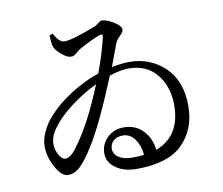

<svg xmlns="http://www.w3.org/2000/svg" viewBox="-85 -870 1170 1007"><g transform="rotate(-10 500.0 -366.5)"><path d="M551.8 -29.3Q589.8 -29.3 614.3 -33.2Q610.4 -82 585.4 -117.2Q560.5 -152.3 521.5 -152.3Q490.2 -152.3 471.7 -135.3Q453.1 -118.2 453.1 -92.8Q453.1 -64.5 480 -46.9Q506.8 -29.3 551.8 -29.3ZM267.6 -132.8Q349.6 -240.2 430.7 -441.4Q355.5 -405.3 288.1 -353.5Q220.7 -301.8 185.5 -251Q153.3 -208 156.2 -163.1Q158.2 -135.7 172.9 -110.4Q187.5 -85 205.1 -85Q234.4 -85 267.6 -132.8ZM235.4 -736.3 252.9 -742.2Q279.3 -691.4 306.6 -691.4Q348.6 -691.4 476.6 -741.2Q484.4 -744.1 497.1 -754.9Q509.8 -765.6 517.6 -765.6Q542 -765.6 579.6 -742.7Q617.2 -719.7 617.2 -699.2Q617.2 -687.5 598.1 -669.4Q579.1 -651.4 571.3 -630.9Q565.4 -614.3 528.3 -515.6Q585.9 -526.4 621.1 -526.4Q733.4 -526.4 810.5 -452.6Q887.7 -378.9 887.7 -246.1Q887.7 -122.1 810.1 -44.4Q732.4 33.2 564.5 33.2Q497.1 33.2 453.6 2Q410.2 -29.3 410.2 -75.2Q410.2 -125 445.8 -159.2Q481.4 -193.4 533.2 -193.4Q595.7 -193.4 635.7 -151.9Q675.8 -110.4 681.6 -47.9Q816.4 -97.7 815.4 -265.6Q814.5 -364.3 760.7 -428.7Q707 -493.2 612.3 -493.2Q571.3 -493.2 509.8 -473.6Q414.1 -238.3 344.7 -126Q301.8 -57.6 271 -27.8Q240.2 2 203.1 2Q170.9 2 139.6 -54.2Q108.4 -110.4 108.4 -168.9Q108.4 -203.1 127.4 -244.1Q146.5 -285.2 175.8 -317.4Q223.6 -371.1 296.9 -418.9Q370.1 -466.8 452.1 -495.1Q487.3 -588.9 508.8 -678.7Q510.7 -688.5 508.3 -691.4Q505.9 -694.3 496.1 -692.4Q459 -680.7 381.8 -638.7Q373 -633.8 363.3 -625Q353.5 -616.2 345.7 -611.3Q337.9 -606.4 328.1 -606.4Q306.6 -606.4 278.3 -630.4Q250 -654.3 242.2 -674.8Q235.4 -694.3 235.4 -736.3Z"/></g></svg>

Font: GenYoMin TW TTF Medium
Style: Regular
Weight: 500
Version: Version 1.300